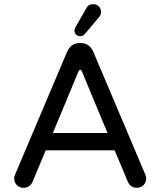

<svg xmlns="http://www.w3.org/2000/svg" viewBox="-20 -894 769 920"><path d="M336.9 -748Q336.9 -755.9 343.8 -767.6L393.6 -854.5Q403.3 -874 426.8 -874Q442.4 -874 453.1 -863.8Q463.9 -853.5 463.9 -836.9Q463.9 -821.3 454.1 -811.5L386.7 -731.4Q377.9 -720.7 364.3 -720.7Q352.5 -720.7 344.7 -728Q336.9 -735.4 336.9 -748ZM47.9 -39.1Q47.9 -45.9 52.7 -58.6L301.8 -646.5Q310.5 -666 325.2 -676.8Q339.8 -687.5 359.4 -687.5H369.1Q388.7 -687.5 403.3 -676.8Q418 -666 426.8 -646.5L675.8 -58.6Q680.7 -45.9 680.7 -39.1Q680.7 -20.5 668 -7.3Q655.3 5.9 635.7 5.9Q621.1 5.9 609.9 -1.5Q598.6 -8.8 592.8 -22.5L529.3 -173.8H199.2L135.7 -22.5Q129.9 -8.8 118.7 -1.5Q107.4 5.9 92.8 5.9Q73.2 5.9 60.5 -7.3Q47.9 -20.5 47.9 -39.1ZM364.3 -559.6Q359.4 -559.6 356.4 -552.7L233.4 -256.8H495.1L372.1 -552.7Q369.1 -559.6 364.3 -559.6Z"/></svg>

Font: FakePearl
Style: Regular
Weight: 400
Version: Version 1.2